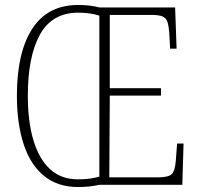

<svg xmlns="http://www.w3.org/2000/svg" viewBox="-20 -744 801 773"><path d="M294 9Q212 9 157 -36Q102 -81 75 -164Q48 -247 48 -359Q48 -533 110 -628.5Q172 -724 295 -724Q343 -724 380 -714H685L691 -548H665L662 -603Q660 -637 654.5 -654.5Q649 -672 634 -678Q619 -684 588 -684H422V-389H628V-359H422L420 -30H615Q659 -30 672 -43.5Q685 -57 688 -99L693 -166H719L714 0H380Q341 9 294 9ZM294 -22Q322 -22 342.5 -25Q363 -28 380 -33V-681Q343 -693 295 -693Q190 -693 141 -605Q92 -517 92 -358Q92 -255 114.5 -179.5Q137 -104 181.5 -63Q226 -22 294 -22Z"/></svg>

Font: Noto Serif Myanmar Condensed ExtraLight
Style: Regular
Weight: 200
Width: 3
Designer: Ben Mitchell and the Monotype Design Team
Foundry: Monotype Imaging Inc.
Version: Version 2.106; ttfautohint (v1.8.4.7-5d5b)